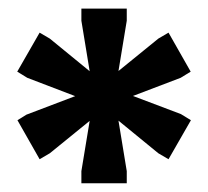

<svg xmlns="http://www.w3.org/2000/svg" viewBox="-20 -797 477 440"><path d="M251.5 -520.5 270.5 -404.8V-377H166.5V-404.8L185.5 -520L94.2 -445.8L70.8 -432.1L20 -521.5L40.5 -534.2L152.3 -576.7L42.5 -618.7L19.5 -632.8L70.8 -722.2L94.2 -708.5L185.5 -633.8L166.5 -749.5V-777.3H270.5V-749.5L251.5 -634.3L342.8 -708.5L366.2 -722.2L417 -632.8L394 -618.7L284.7 -577.1L394.5 -535.6L417.5 -521.5L366.2 -432.1L342.8 -445.8Z"/></svg>

Font: Noticia Text
Style: Bold
Weight: 700
Designer: JM Sole
Foundry: JM Sole
Version: Version 1.003